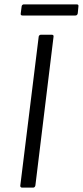

<svg xmlns="http://www.w3.org/2000/svg" viewBox="-20 -859 379 879"><path d="M73 -10 157 -690Q157 -694 160 -697Q163 -700 167 -700H217Q227 -700 225 -690L142 -10Q140 0 131 0H81Q77 0 74.5 -3Q72 -6 73 -10ZM75 -798 79 -829Q79 -833 82 -836Q85 -839 89 -839H331Q341 -839 339 -829L336 -798Q334 -788 325 -788H83Q73 -788 75 -798Z"/></svg>

Font: Barlow
Style: Italic
Weight: 400
Italic angle: -7°
Designer: Jeremy Tribby
Foundry: Tribby Type
Version: Version 1.408